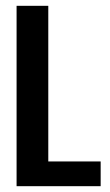

<svg xmlns="http://www.w3.org/2000/svg" viewBox="-20 -640 378 660"><path d="M37 -620H146V-85H326V0H37Z"/></svg>

Font: Smooch Sans
Style: Bold
Weight: 700
Designer: Robert E. Leuschke
Foundry: Robert E. Leuschke
Version: Version 1.010